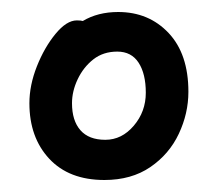

<svg xmlns="http://www.w3.org/2000/svg" viewBox="-20 -768 360 320"><path d="M108 -734Q115 -734 118 -733Q143 -748 177 -748Q228 -748 261 -713Q294 -678 294 -615Q294 -579 278 -545Q262 -511 230.5 -489.5Q199 -468 154 -468Q95 -468 62 -503.5Q29 -539 29 -596Q29 -626 41.5 -657.5Q54 -689 72.5 -711.5Q91 -734 108 -734ZM100 -596Q100 -567 114 -551Q128 -535 155.5 -535Q183 -535 203 -558.5Q223 -582 223 -613.5Q223 -645 211 -663.5Q199 -682 175.5 -682Q152 -682 135.5 -669Q119 -656 109.5 -636Q100 -616 100 -596Z"/></svg>

Font: Moon Stars Kai
Style: Bold
Weight: 700
Designer: GuiWonder
Version: Version 1.101